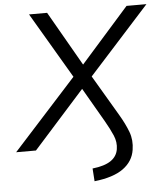

<svg xmlns="http://www.w3.org/2000/svg" viewBox="-93 -757 857 994"><g transform="rotate(-5 335.5 -260.0)"><path d="M357.9 184.9 353.4 118.3Q416 111.3 448.5 89.3Q481 67.3 487.1 30Q493.1 -6.5 477.5 -42.6Q461.8 -78.8 437.5 -120.7L322.5 -319.4H355.3L69.4 0H-33.5L307.4 -375.9L307.1 -344.8L95.1 -705H189.1L361.4 -404.4H335.8L601.9 -705H705.3L379.6 -344.8L379 -375.9L514.3 -146.6Q544.2 -96.2 560.3 -52.9Q576.4 -9.6 568.4 40.1Q559.5 99.2 508.1 136.5Q456.7 173.9 357.9 184.9Z"/></g></svg>

Font: Mulish ExtraLight
Style: Italic
Weight: 200
Italic angle: -9°
Designer: Vernon Adams
Foundry: Vernon Adams
Version: Version 3.603